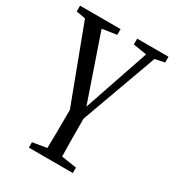

<svg xmlns="http://www.w3.org/2000/svg" viewBox="-172 -572 845 923"><g transform="rotate(30 250.0 -111.0)"><path d="M318 -436V-468H492V-436L439 -425L287 -6Q287 63 287.5 113.5Q288 164 289 203L373 216V246H129V216L207 203Q208 164 208.5 112.5Q209 61 209 -10L52 -427L1 -436V-468H226V-436L146 -424L270 -63L393 -424Z"/></g></svg>

Font: Source Serif 4 Subhead
Style: Regular
Weight: 400
Designer: Frank Grießhammer
Foundry: Adobe Systems Incorporated
Version: Version 4.004;hotconv 1.0.117;makeotfexe 2.5.65602